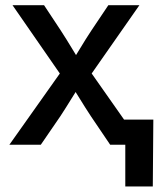

<svg xmlns="http://www.w3.org/2000/svg" viewBox="-20 -542 597 719"><path d="M15.1 0 228.5 -301.3 227.5 -232.9 26.9 -522.5H145L207 -428.7Q228.5 -395.5 247.8 -363.5Q267.1 -331.5 286.6 -299.8H242.7Q262.7 -331.5 281.7 -363.5Q300.8 -395.5 322.8 -428.7L385.7 -522.5H502L299.3 -232.4L299.8 -300.3L510.7 0H392.6L320.3 -106.9Q298.8 -139.6 280 -170.4Q261.2 -201.2 241.7 -231.9H284.7Q265.1 -201.2 246.3 -170.4Q227.5 -139.6 206.1 -106.9L132.8 0ZM449.2 156.2V0H411.1V-94.2H554.2L552.2 156.2Z"/></svg>

Font: Inter 28pt Medium
Style: Regular
Weight: 500
Designer: Rasmus Andersson
Foundry: rsms
Version: Version 4.001;git-66647c0bb